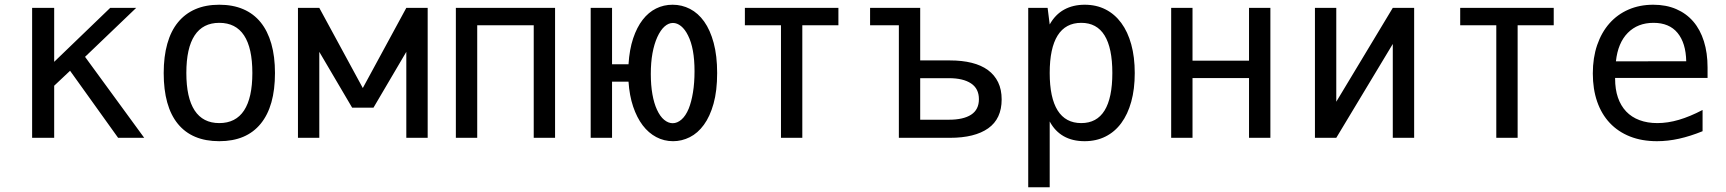

<svg xmlns="http://www.w3.org/2000/svg" viewBox="-20 -580 7265 808"><path d="M115.2 -546.9H208V-319.8L443.8 -546.9H553.2L337.9 -340.8L586.9 0H477.1L274.9 -282.2L208 -219.2V0H115.2Z M902.8 14.2Q788.1 14.2 728.5 -58.8Q668.9 -131.8 668.9 -272.5Q668.9 -342.3 684.1 -396Q699.2 -449.7 729 -486.1Q758.8 -522.5 802.2 -541.3Q845.7 -560.1 902.8 -560.1Q960 -560.1 1003.7 -541.3Q1047.4 -522.5 1076.9 -486.1Q1106.4 -449.7 1121.8 -396Q1137.2 -342.3 1137.2 -272.5Q1137.2 -132.8 1077.1 -59.3Q1017.1 14.2 902.8 14.2ZM902.8 -62Q972.2 -62 1007.1 -115.2Q1042 -168.5 1042 -272.9Q1042 -377.9 1007.1 -430.9Q972.2 -483.9 902.8 -483.9Q834 -483.9 799.1 -430.9Q764.2 -377.9 764.2 -272.9Q764.2 -168.5 799.1 -115.2Q834 -62 902.8 -62Z M1233.9 -546.9H1323.7L1506.8 -209.5L1689.9 -546.9H1779.8V0H1689.9V-361.8L1551.8 -127H1461.9L1323.7 -361.8V0H1233.9Z M1898.4 -546.9H2315.9V0H2226.1V-473.6H1988.3V0H1898.4Z M2812.5 14.2Q2774.4 14.2 2741.7 -3.2Q2709 -20.5 2684.6 -52.7Q2660.2 -85 2644.5 -131.3Q2628.9 -177.7 2625 -236.3H2555.7V0H2465.8V-546.9H2555.7V-309.6H2625Q2628.9 -371.6 2644.5 -418.5Q2660.2 -465.3 2684.6 -496.8Q2709 -528.3 2741 -544.2Q2772.9 -560.1 2810.5 -560.1Q2849.6 -560.1 2883.8 -542.5Q2918 -524.9 2943.4 -489.3Q2968.8 -453.6 2983.4 -399.4Q2998 -345.2 2998 -272.5Q2998 -197.8 2982.9 -143.8Q2967.8 -89.8 2942.1 -54.7Q2916.5 -19.5 2882.8 -2.7Q2849.1 14.2 2812.5 14.2ZM2744.6 -118.7Q2757.8 -89.8 2775.1 -75.7Q2792.5 -61.5 2811 -61.5Q2830.1 -61.5 2847.9 -76.9Q2865.7 -92.3 2878.4 -123Q2889.6 -150.9 2896.2 -190.9Q2902.8 -231 2902.8 -280.3Q2902.8 -377 2875.5 -430.7Q2862.8 -456.5 2846.2 -470Q2829.6 -483.4 2812 -483.4Q2793.5 -483.4 2776.6 -468.5Q2759.8 -453.6 2746.1 -423.8Q2732.9 -394.5 2725.8 -355.7Q2718.8 -316.9 2718.8 -269Q2718.8 -221.2 2725.6 -183.1Q2732.4 -145 2744.6 -118.7Z M3266.6 -473.6H3114.7V-546.9H3508.3V-473.6H3356.4V0H3266.6Z M3762.7 -473.6H3641.6V-546.9H3852.5V-325.7H3977.5Q4028.8 -325.7 4069.1 -315.7Q4109.4 -305.7 4137.5 -285.2Q4165.5 -264.6 4180.4 -233.9Q4195.3 -203.1 4195.3 -161.6Q4195.3 -80.1 4138.7 -40Q4082 0 3977.5 0H3762.7ZM3973.6 -76.2Q4034.2 -76.2 4066.9 -97.4Q4099.6 -118.7 4099.6 -162.6Q4099.6 -207 4066.4 -229Q4033.2 -251 3973.6 -251H3852.5V-76.2Z M4307.1 -546.9H4388.7L4397.5 -477.1Q4420.9 -519 4458.3 -539.6Q4495.6 -560.1 4544.9 -560.1Q4593.8 -560.1 4632.6 -540.3Q4671.4 -520.5 4698.7 -483.4Q4726.1 -446.3 4740.7 -393.1Q4755.4 -339.8 4755.4 -272.5Q4755.4 -205.1 4740.7 -152.1Q4726.1 -99.1 4698.7 -62Q4671.4 -24.9 4632.3 -5.4Q4593.3 14.2 4544.4 14.2Q4493.2 14.2 4456.3 -6.8Q4419.4 -27.8 4397.5 -68.8V208H4307.1ZM4530.3 -62Q4595.7 -62 4628.4 -115Q4661.1 -168 4661.1 -272.9Q4661.1 -377.9 4628.4 -430.9Q4595.7 -483.9 4530.3 -483.9Q4464.4 -483.9 4430.9 -430.7Q4397.5 -377.4 4397.5 -272.9Q4397.5 -168.5 4430.9 -115.2Q4464.4 -62 4530.3 -62Z M4908.7 -546.9H4998.5V-324.7H5236.3V-546.9H5326.2V0H5236.3V-251.5H4998.5V0H4908.7Z M5513.7 -546.9H5603.5V-151.9L5841.3 -546.9H5931.2V0H5841.3V-395L5603.5 0H5513.7Z M6276.9 -473.6H6125V-546.9H6518.6V-473.6H6366.7V0H6276.9Z M6953.1 14.2Q6889.6 14.2 6839.6 -5.6Q6789.6 -25.4 6754.6 -62.5Q6719.7 -99.6 6701.4 -152.3Q6683.1 -205.1 6683.1 -271Q6683.1 -336.9 6701.4 -390.4Q6719.7 -443.8 6753.2 -481.7Q6786.6 -519.5 6833.5 -539.8Q6880.4 -560.1 6937.5 -560.1Q6991.7 -560.1 7034.2 -541.7Q7076.7 -523.4 7106 -489.3Q7135.3 -455.1 7150.6 -406.2Q7166 -357.4 7166 -295.9V-252H6776.9V-249Q6776.9 -204.1 6788.8 -169.4Q6800.8 -134.8 6823.5 -110.8Q6846.2 -86.9 6879.4 -74.5Q6912.6 -62 6954.6 -62Q6998.5 -62 7045.2 -75.7Q7091.8 -89.4 7145 -117.2V-27.8Q7093.3 -6.8 7046.1 3.7Q6999 14.2 6953.1 14.2ZM7076.2 -322.3Q7074.7 -398.9 7039.8 -441.4Q7004.9 -483.9 6938.5 -483.9Q6872.1 -483.9 6830.3 -441.7Q6788.6 -399.4 6780.3 -321.8Z"/></svg>

Font: Hack
Style: Regular
Weight: 400
Monospace: yes
Designer: Christopher Simpkins
Foundry: Christopher Simpkins
Version: Version 2.019; ttfautohint (v1.4.1) -l 4 -r 80 -G 350 -x 0 -